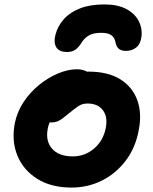

<svg xmlns="http://www.w3.org/2000/svg" viewBox="-20 -835 689 867"><path d="M303.2 12Q210.8 12 147.8 -27.7Q84.8 -67.4 58.1 -133.5Q31.4 -199.6 47.2 -280Q57.6 -330.8 86.9 -374.8Q116.2 -418.8 157.1 -451.9Q198 -485 242.7 -503.6Q287.4 -522.2 327.6 -522.2Q345.2 -522.2 361.4 -516.6Q377.6 -511 387.3 -499.3Q397 -487.6 393.4 -467.6Q385.4 -432.4 365.4 -405.1Q345.4 -377.8 297.6 -362.6Q273.6 -354.6 252.1 -338.6Q230.6 -322.6 215.6 -301.7Q200.6 -280.8 196 -255.8Q184.4 -198.8 214.9 -163.8Q245.4 -128.8 308.6 -128.8Q362.8 -128.8 404.4 -163.9Q446 -199 457.6 -256.8Q467.4 -307.4 444.5 -337.5Q421.6 -367.6 375 -367.6Q351.4 -367.6 333.7 -355.6Q316 -343.6 291.8 -323.6Q274.4 -309.2 262 -299.9Q249.6 -290.6 238.1 -286.3Q226.6 -282 211.2 -282Q193.4 -282 178.4 -299.8Q163.4 -317.6 171.2 -356.6Q176.8 -385.4 198.5 -413.2Q220.2 -441 250.6 -463Q281 -485 314.7 -498.3Q348.4 -511.6 379 -511.6Q468.2 -511.6 523.7 -476.6Q579.2 -441.6 600.5 -381.2Q621.8 -320.8 605.8 -244Q591 -166 546.9 -108.4Q502.8 -50.8 439.7 -19.4Q376.6 12 303.2 12ZM451 -815Q511.2 -815 549.7 -794.6Q588.2 -774.2 605.6 -741.5Q623 -708.8 619.2 -672.6Q615.6 -637.8 596.2 -621.5Q576.8 -605.2 549 -605.2Q528.4 -605.2 517 -614.3Q505.6 -623.4 501.6 -643.2Q498.4 -663.4 484.1 -675.1Q469.8 -686.8 436.8 -686.8Q401.8 -686.8 381.7 -675.2Q361.6 -663.6 349.2 -643.8Q336.6 -622.8 321.5 -611.5Q306.4 -600.2 283.4 -600.2Q246.8 -600.2 234 -621.8Q221.2 -643.4 230.4 -678Q241 -718.6 269.2 -749.5Q297.4 -780.4 342.7 -797.7Q388 -815 451 -815Z"/></svg>

Font: Shantell Sans Light
Style: Italic
Weight: 300
Italic angle: -11°
Designer: Stephen Nixon, Anya Danilova, Shantell Martin
Foundry: Arrow Type
Version: Version 1.008;[ac192a2d6]